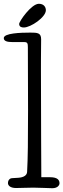

<svg xmlns="http://www.w3.org/2000/svg" viewBox="-50 -992 334 1013"><path d="M192 -938C192 -954 182 -972 155 -972C115 -972 50 -878 51 -865C52 -849 65 -847 76 -847C112 -847 192 -901 192 -938ZM167 -785C167 -819 147 -820 110 -820C58 -820 -30 -817 -30 -791C-30 -775 -12 -770 16 -770H78C95 -770 97 -763 97 -742C97 -665 98 -583 98 -413C98 -247 97 -159 93 -85C92 -68 77 -56 46 -54L13 -52C7 -52 -8 -46 -8 -26C-8 -14 3 0 35 0C56 0 99 -2 126 -2C160 -2 207 1 226 1C254 1 264 -15 264 -25C264 -41 255 -57 214 -57H168C168 -146 166 -325 166 -626C166 -628 166 -719 167 -785Z"/></svg>

Font: Life Savers
Style: Bold
Weight: 700
Designer: Pablo Impallari, Rodrigo Fuenzalida, Brenda Gallo
Foundry: Pablo Impallari, Rodrigo Fuenzalida, Brenda Gallo
Version: Version 3.000